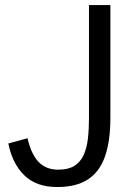

<svg xmlns="http://www.w3.org/2000/svg" viewBox="-20 -735 527 766"><path d="M208 11.2Q124.5 11.2 76.7 -35.9Q28.8 -83 13.2 -162.6L89.8 -183.6Q104 -121.1 133.3 -89.6Q162.6 -58.1 212.4 -58.1Q252.4 -58.1 276.6 -73.2Q300.8 -88.4 313.5 -116Q326.2 -143.6 330.6 -181.2Q335 -218.8 335 -264.2V-714.8H420.4V-265.6Q420.4 -173.3 399.2 -111.8Q377.9 -50.3 331.3 -19.5Q284.7 11.2 208 11.2Z"/></svg>

Font: Pontano Sans
Style: Regular
Weight: 400
Designer: Vernon Adams
Foundry: Vernon Adams
Version: Version 2.001